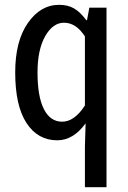

<svg xmlns="http://www.w3.org/2000/svg" viewBox="-20 -576 540 807"><path d="M336.9 210.9V41L339.8 -57.6Q288.1 13.7 220.7 13.7Q138.7 13.7 91.3 -59.1Q43.9 -131.8 43.9 -271.5Q43.9 -403.3 97.2 -479.5Q150.4 -555.7 228.5 -555.7Q264.6 -555.7 290.5 -541Q316.4 -526.4 342.8 -491.2H345.7L355.5 -543.9H427.7V210.9ZM241.2 -64.5Q293 -64.5 336.9 -132.8V-422.9Q299.8 -480.5 249 -480.5Q202.1 -480.5 169.9 -423.8Q137.7 -367.2 137.7 -271.5Q137.7 -169.9 164.6 -117.2Q191.4 -64.5 241.2 -64.5Z"/></svg>

Font: Gen Shin Gothic Monospace Regular
Style: Regular
Weight: 400
Designer: [Source Han Sans]
Ryoko NISHIZUKA  (kana & ideographs); Paul D. Hunt (Latin, Greek & Cyrillic); Wenlong ZHANG  (bopomofo
Version: Version 1.002.20150607